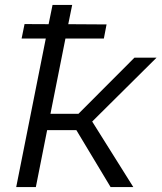

<svg xmlns="http://www.w3.org/2000/svg" viewBox="-20 -762 658 782"><path d="M403 -605H246.5L185.5 -298.5H299.5L527.5 -527H617.5L355.5 -267L523 0H430.5L291 -232H172L126 0H46L166.5 -605H68L80 -664L178 -663.5L194 -742H274L258 -663.5L414 -662.5Z"/></svg>

Font: Argentum Sans Light
Style: Italic
Weight: 300
Italic angle: -11.3°
Designer: Julieta Ulanovsky (font), Owen Earl (portions from Jones font), Cristiano Sobral (main changes and remaster)
Foundry: Julieta Ulanovsky (font), Owen Earl (portions from Jones font), Cristiano Sobral (main changes and remaster)
Version: Version 3.127